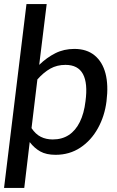

<svg xmlns="http://www.w3.org/2000/svg" viewBox="-44 -759 578 950"><path d="M76 171H-24L87 -739H187L150 -438Q187 -474 229.5 -495.5Q272 -517 324 -517Q385 -517 424 -485Q463 -453 478 -395.5Q493 -338 483 -258Q474 -185 440.5 -124.5Q407 -64 353.5 -28.5Q300 7 231 7Q185 7 155.5 -9.5Q126 -26 103 -56ZM280 -438Q238 -438 205 -419.5Q172 -401 141 -366L112 -125Q132 -95 158 -82Q184 -69 217 -69Q263 -69 296.5 -91Q330 -113 351 -155.5Q372 -198 379 -258Q391 -347 366.5 -392.5Q342 -438 280 -438Z"/></svg>

Font: Aleo Medium
Style: Italic
Weight: 500
Italic angle: -7°
Designer: Alessio Laiso
Foundry: Alessio Laiso
Version: Version 2.001;gftools[0.9.29]